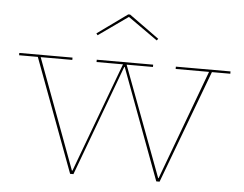

<svg xmlns="http://www.w3.org/2000/svg" viewBox="-52 -805 1102 868"><g transform="rotate(5 499.0 -370.5)"><path d="M730.5 -524.5H978.5V-514H895L702.5 0H687.5L494.5 -518.5L505.5 -503H492.5L504 -518.5L311.5 0H296.5L105 -514H20V-524.5H261.5V-514H118L309 0L297.5 -15.5H311L300 0L491.5 -514H371.5V-524.5H627.5V-514H508L700.5 0L688.5 -15.5H702L691 0L882 -514H730.5ZM504 -741 640 -643 634 -635 499.5 -730 365.5 -635 359.5 -643 495.5 -741Z"/></g></svg>

Font: Hepta Slab ExtraLight Thin
Style: Regular
Weight: 250
Version: Version 1.102